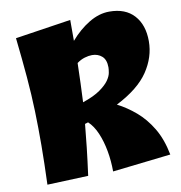

<svg xmlns="http://www.w3.org/2000/svg" viewBox="-86 -853 885 940"><g transform="rotate(-10 357.0 -383.0)"><path d="M74 8Q78 -99 78.5 -186.5Q79 -274 76.5 -356.5Q74 -439 66.5 -527.5Q59 -616 47 -725L324 -767Q324 -739 324 -713Q324 -687 324 -663Q367 -713 417.5 -743.5Q468 -774 519 -774Q599 -774 642 -726.5Q685 -679 685 -598Q685 -519 637 -447.5Q589 -376 477 -319Q524 -295 567.5 -258Q611 -221 644 -166Q677 -111 692 -33L402 0Q402 -52 393 -102Q384 -152 366.5 -193Q349 -234 323 -258Q314 -255 307 -253Q302 -198 295 -136Q288 -74 278 0ZM399 -579Q382 -579 362 -573Q342 -567 323 -553Q322 -501 320 -453Q318 -405 316 -359Q372 -378 403 -400Q434 -422 448 -442Q462 -462 465 -479Q468 -496 468 -506Q468 -544 448 -561.5Q428 -579 399 -579Z"/></g></svg>

Font: Marhey ExtraBold
Style: Regular
Weight: 800
Designer: Nur Syamsi & Bustanul Arifin
Foundry: Namelatype
Version: Version 1.000; ttfautohint (v1.8.4.7-5d5b)